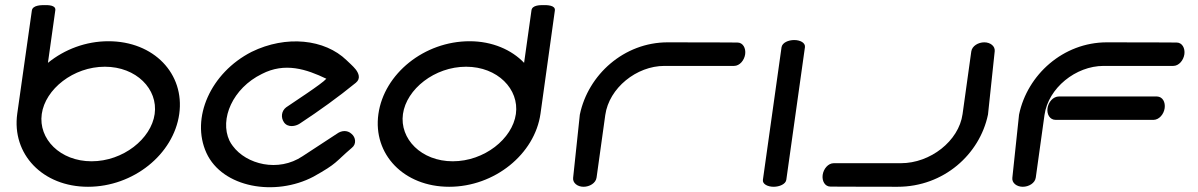

<svg xmlns="http://www.w3.org/2000/svg" viewBox="-20 -751 4818 772"><path d="M333.8 0C516.3 0 677.9 -130.6 700.7 -292.6C723.4 -454.6 598.5 -585.2 416 -585.2C325.6 -585.2 240 -552.9 172.7 -498.3L202.4 -709.7C205.3 -730.7 173.6 -730.5 160 -730.5C145.3 -730.5 111.2 -730.3 108.1 -708.7L49.4 -294.3C26.5 -131.4 151.3 0 333.8 0ZM147.9 -292.6C161.9 -392.5 275 -482.7 401.6 -482.7C528.2 -482.7 616 -392.5 601.9 -292.6C587.9 -192.7 474.8 -102.5 348.2 -102.5C221.6 -102.5 133.8 -192.7 147.9 -292.6Z M1394.9 -156.8C1413.8 -171.4 1410.6 -198.9 1393.6 -212.7C1376.1 -229.2 1352.2 -225.9 1335.8 -214L1196.3 -122.7C1099 -57.4 970.6 -89.8 915.8 -164.3C910.6 -171.1 906.1 -178.2 902.5 -185.6C862 -272.3 915.8 -396.4 1032.8 -453.6C1125.4 -501.5 1212 -472.9 1292.2 -434.4C1273.9 -413.1 1159.2 -339.6 1130.7 -319.5C1111.5 -305 1108.4 -278.8 1121.7 -259.4C1137 -237 1168.4 -242.7 1185.4 -254.1C1264.4 -306.1 1340.2 -360.6 1410.9 -418.3C1432.1 -435.6 1420.8 -458.1 1410.4 -471.7C1398.8 -486.4 1382.1 -500 1373.5 -508.8C1286 -593.7 1130.7 -610.7 991.5 -542.4C827 -458.4 746 -276.4 810 -136.1C874.4 4.2 1086.8 40.1 1240.2 -40.6C1338.2 -95.3 1325.2 -97.2 1394.9 -156.8Z M2117 -709.7 2087.3 -498.3C2037.3 -550.8 1959.2 -585.2 1868.4 -585.2C1685.9 -585.2 1524.3 -454.6 1501.5 -292.6C1478.7 -130.6 1603.6 0 1786.1 0C1968.6 0 2130.4 -131.4 2153.3 -294.3L2211 -708.7C2214.1 -730.6 2179 -730.6 2163.9 -730.5C2150.6 -730.4 2119.9 -730.3 2117 -709.7ZM2054.3 -292.6C2040.2 -192.7 1927.1 -102.5 1800.5 -102.5C1673.9 -102.5 1586.2 -192.7 1600.2 -292.6C1614.3 -392.5 1727.4 -482.7 1854 -482.7C1980.6 -482.7 2068.3 -392.5 2054.3 -292.6Z M2413.7 -288.5C2428.9 -397.2 2539.5 -486 2651.4 -486C2769 -486 2931.5 -486 2931.5 -486C2954.3 -486 2972.8 -508.8 2976.2 -533C2979.5 -557.2 2967.5 -580 2944.8 -580C2944.8 -580 2835.1 -580.8 2664.7 -580.8C2488.4 -580.8 2344.7 -449.9 2311.6 -290.9L2311.5 -290.5L2311.4 -290C2311.3 -289.2 2285.4 -43.7 2284.4 -35.5C2282.4 -15.6 2301.7 0 2326.4 0C2350.5 0 2375.5 -14.6 2378.6 -36.6C2378.9 -38.2 2379.1 -39.8 2379.3 -41.4C2382.6 -65.4 2399.4 -186.7 2413.7 -288.5Z M3122.5 -561.5C3122.1 -560 3047.5 -28.4 3047.5 -28C3045 -10.7 3067.1 0 3090.6 0C3114.1 0 3139.1 -10.6 3141.6 -28L3216.6 -561.8C3218.4 -579.1 3197.3 -590 3173.5 -590C3150.3 -590 3126 -580 3122.5 -561.5Z M3850.3 -292.2C3835.1 -183.6 3720.5 -94.8 3602.5 -94.8C3490.9 -94.8 3332.5 -94.8 3332.5 -94.8C3309.7 -94.8 3291.2 -71.9 3287.8 -47.8C3284.5 -23.6 3296.5 -0.7 3319.2 -0.7C3319.2 -0.7 3427.6 0 3589.1 0C3774.8 0 3919.3 -130.9 3952.4 -289.8L3952.5 -290.3L3952.6 -290.8C3952.7 -291.5 3978.6 -537.1 3979.6 -545.3C3981.6 -565.2 3962.3 -580.8 3937.6 -580.8C3913.5 -580.8 3888.5 -566.2 3885.4 -544.2C3885.1 -542.5 3884.9 -541 3884.7 -539.3C3881.4 -515.4 3864.6 -394.1 3850.3 -292.2Z M4237.9 -363.1C4214.3 -363.1 4195.3 -340.3 4191.9 -316C4188.5 -291.8 4200.9 -269 4224.7 -269H4618.4C4640.9 -269.6 4659.4 -291.7 4662.9 -316C4666.2 -339.8 4655.4 -362.2 4631.9 -363.1C4630.4 -363.2 4238.3 -363.1 4237.9 -363.1ZM4179.7 -288.5C4194.9 -397.2 4305.5 -486 4417.4 -486C4535 -486 4697.5 -486 4697.5 -486C4720.3 -486 4738.8 -508.8 4742.2 -533C4745.5 -557.2 4733.5 -580 4710.8 -580C4710.8 -580 4601.1 -580.8 4430.7 -580.8C4254.4 -580.8 4110.7 -449.9 4077.6 -290.9L4077.5 -290.5L4077.4 -290C4077.3 -289.2 4051.4 -43.7 4050.4 -35.5C4048.4 -15.6 4067.7 0 4092.4 0C4116.5 0 4141.5 -14.6 4144.6 -36.6C4144.9 -38.2 4145.1 -39.8 4145.3 -41.4C4148.6 -65.4 4165.4 -186.7 4179.7 -288.5Z"/></svg>

Font: Hi.
Style: Black
Weight: 400
Designer: Mew Too, Robert Jablonski
Foundry: Cannot Into Space Fonts
Version: Version 1.996